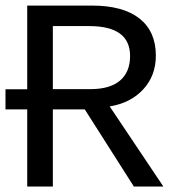

<svg xmlns="http://www.w3.org/2000/svg" viewBox="-20 -679 640 699"><path d="M467.3 0 288.6 -280.8H172.4V0H79.1V-280.8H0V-354H79.1V-658.7H314.5Q428.2 -658.7 487.8 -611.6Q547.4 -564.5 547.4 -476.6Q547.4 -403.8 501.7 -354Q456.1 -304.2 379.4 -291.5L574.7 0ZM453.6 -475.1Q453.6 -584 305.2 -584H172.4V-354.5H309.1Q380.4 -354.5 417 -385.7Q453.6 -417 453.6 -475.1Z"/></svg>

Font: Liberation Mono
Style: Regular
Weight: 400
Monospace: yes
Designer: Steve Matteson
Foundry: Ascender Corporation
Version: Version 2.1.5